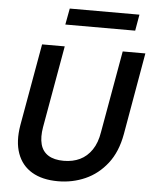

<svg xmlns="http://www.w3.org/2000/svg" viewBox="-60 -951 806 1013"><g transform="rotate(5 343.0 -444.5)"><path d="M285 12Q202 12 147 -20.5Q92 -53 69.5 -115.5Q47 -178 62 -266L139 -700H259L182 -265Q173 -212 183 -174.5Q193 -137 224 -117.5Q255 -98 306 -98Q354 -98 391.5 -116Q429 -134 454.5 -171.5Q480 -209 489 -266L566 -700H686L610 -266Q593 -171 545 -109.5Q497 -48 429.5 -18Q362 12 285 12ZM252 -815 268 -901H637L622 -815Z"/></g></svg>

Font: DM Sans 28pt SemiBold
Style: Italic
Weight: 600
Italic angle: -10°
Version: Version 4.004;gftools[0.9.30]